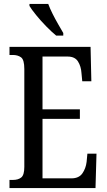

<svg xmlns="http://www.w3.org/2000/svg" viewBox="-20 -951 539 971"><path d="M28 0V-41H45Q72 -41 87.5 -53.5Q103 -66 103 -107V-602Q103 -649 86.5 -661Q70 -673 45 -673H28V-714H438L442 -540H396L392 -582Q390 -615 374.5 -640Q359 -665 322 -665H195V-398H384V-350H195V-49H341Q379 -49 396.5 -74Q414 -99 418 -132L422 -174H468L463 0ZM264 -771Q242 -789 214 -817.5Q186 -846 162.5 -875Q139 -904 129 -921V-931H224Q232 -909 245.5 -882Q259 -855 274 -829Q289 -803 300 -784V-771Z"/></svg>

Font: Noto Serif Lao ExtraCondensed
Style: Regular
Weight: 400
Width: 2
Designer: Monotype Design Team
Foundry: Monotype Imaging Inc.
Version: Version 2.003; ttfautohint (v1.8.4.7-5d5b)